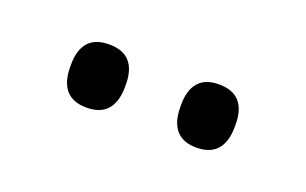

<svg xmlns="http://www.w3.org/2000/svg" viewBox="-30 -737 383 240"><g transform="rotate(20 161.0 -617.0)"><path d="M88 -575Q69.5 -575 60.5 -585.5Q51.5 -596 51.5 -616V-619Q51.5 -638.5 60.5 -648.8Q69.5 -659 88 -659Q106.5 -659 115.5 -648.8Q124.5 -638.5 124.5 -619V-616Q124.5 -596 115.5 -585.5Q106.5 -575 88 -575ZM234 -575Q216 -575 207 -585.5Q198 -596 198 -616V-619Q198 -638.5 207 -648.8Q216 -659 234 -659Q252.5 -659 261.5 -648.8Q270.5 -638.5 270.5 -619V-616Q270.5 -596 261.5 -585.5Q252.5 -575 234 -575Z"/></g></svg>

Font: Anek Odia Medium Light
Style: Regular
Weight: 300
Version: Version 1.003